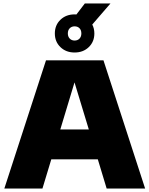

<svg xmlns="http://www.w3.org/2000/svg" viewBox="-20 -1088 862 1108"><path d="M5 0 245.5 -740H577L817.5 0H595.5L544.5 -168.5H276L225 0ZM328 -341H492.5L410 -612.5ZM410.5 -785Q361 -785 328.8 -816Q296.5 -847 296.5 -895Q296.5 -943 328.8 -974Q361 -1005 410.5 -1005Q416 -1005 421 -1004.5L469.5 -1068H617.5L512.5 -946.5Q524.5 -923 524.5 -895Q524.5 -847 492.2 -816Q460 -785 410.5 -785ZM410.5 -854Q428 -854 438.8 -865.2Q449.5 -876.5 449.5 -895Q449.5 -914 438.8 -925Q428 -936 410.5 -936Q393.5 -936 382.5 -925Q371.5 -914 371.5 -895Q371.5 -876.5 382.5 -865.2Q393.5 -854 410.5 -854Z"/></svg>

Font: Encode Sans Semi Expanded Black
Style: Regular
Weight: 900
Width: 6
Designer: Multiple Designers
Foundry: Impallari Type
Version: Version 3.000; ttfautohint (v1.8.3) -l 8 -r 50 -G 200 -x 14 